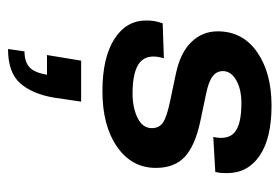

<svg xmlns="http://www.w3.org/2000/svg" viewBox="-129 -321 696 478"><g transform="rotate(90 219.0 -82.0)"><path d="M207 11Q124 11 77.5 -18.5Q31 -48 31 -98Q31 -109 32.5 -118Q34 -127 38 -139L125 -142Q113 -102 134.5 -83Q156 -64 213 -64Q248 -64 273.5 -76.5Q299 -89 299 -112Q299 -130 285.5 -139.5Q272 -149 234 -157L163 -172Q111 -183 84.5 -210.5Q58 -238 58 -276Q58 -338 109.5 -374Q161 -410 243 -410Q324 -410 367.5 -380.5Q411 -351 411 -299Q411 -291 410.5 -284.5Q410 -278 408 -270L321 -265Q329 -302 309 -318.5Q289 -335 237 -335Q202 -335 179.5 -322Q157 -309 157 -289Q157 -273 170.5 -263Q184 -253 214 -247L285 -232Q344 -219 371 -193.5Q398 -168 398 -122Q398 -62 345.5 -25.5Q293 11 207 11ZM102 246 108 205Q134 205 147.5 192.5Q161 180 166 149H117L131 64H233L223 132Q214 185 187.5 215.5Q161 246 102 246Z"/></g></svg>

Font: Rokkitt SemiBold
Style: Italic
Weight: 600
Italic angle: -9°
Designer: Vernon Adams
Foundry: Vernon Adams
Version: Version 3.103